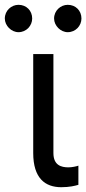

<svg xmlns="http://www.w3.org/2000/svg" viewBox="-64 -770 358 797"><path d="M73.9 -545.5V-134.9C73.9 -29.8 123.6 7.1 190.3 7.1C224.4 7.1 247.2 1.4 261.4 -2.8V-82.4C254.3 -79.5 234.4 -75.3 220.2 -75.3C190.3 -75.3 157.7 -83.8 157.7 -134.9V-545.5ZM-44 -693.2C-44 -663.4 -17 -636.4 12.8 -636.4C45.5 -636.4 69.6 -663.4 69.6 -693.2C69.6 -725.9 45.5 -750 12.8 -750C-17 -750 -44 -725.9 -44 -693.2ZM160.5 -693.2C160.5 -663.4 187.5 -636.4 217.3 -636.4C250 -636.4 274.1 -663.4 274.1 -693.2C274.1 -725.9 250 -750 217.3 -750C187.5 -750 160.5 -725.9 160.5 -693.2Z"/></svg>

Font: Magic Ui Pro
Style: Regular
Weight: 400
Designer: Stefan Endress, Andreas Faust
Version: Version 1.000;FEAKit 1.0